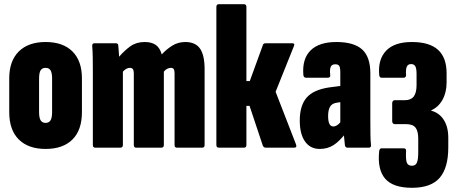

<svg xmlns="http://www.w3.org/2000/svg" viewBox="-20 -703 2170 914"><path d="M197 6Q115 6 69.5 -39Q24 -84 24 -169V-330Q24 -413 69.5 -458Q115 -503 197 -503Q280 -503 325 -458Q370 -413 370 -330V-169Q370 -84 325 -39Q280 6 197 6ZM197 -118Q213 -118 220.5 -130Q228 -142 228 -170V-328Q228 -357 220.5 -368.5Q213 -380 197 -380Q181 -380 173.5 -368.5Q166 -357 166 -328V-170Q166 -142 173.5 -130Q181 -118 197 -118Z M433 0Q422 0 422 -13V-368Q422 -401 421.5 -430.5Q421 -460 419 -483Q418 -497 429 -497H532Q542 -497 543 -487Q544 -477 545 -462Q546 -447 547 -433Q573 -463 601 -483Q629 -503 669 -503Q701 -503 721 -489.5Q741 -476 750 -444Q773 -469 800.5 -486Q828 -503 862 -503Q910 -503 932 -472Q954 -441 954 -373V-13Q954 0 943 0H822Q811 0 811 -13V-353Q811 -368 807 -374Q803 -380 793 -380Q785 -380 776 -375.5Q767 -371 760 -362V-13Q760 0 748 0H628Q617 0 617 -13V-353Q617 -368 612.5 -374Q608 -380 598 -380Q590 -380 581.5 -375.5Q573 -371 565 -362V-13Q565 0 553 0Z M1389 -16Q1395 0 1380 0H1245Q1235 0 1231 -10L1168 -199H1153V-13Q1153 0 1141 0H1022Q1010 0 1010 -13V-670Q1010 -683 1022 -683H1141Q1153 -683 1153 -670V-317H1169L1232 -490Q1235 -497 1244 -497H1372Q1379 -497 1380.5 -493Q1382 -489 1379 -483L1292 -266Z M1635 0Q1624 0 1622 -11Q1620 -26 1618 -50.5Q1616 -75 1616 -94L1600 -113V-358Q1600 -381 1595 -389Q1590 -397 1576 -397Q1560 -397 1554.5 -385Q1549 -373 1552 -346Q1554 -333 1540 -333H1437Q1425 -333 1424 -347Q1418 -423 1458.5 -463Q1499 -503 1581 -503Q1665 -503 1704 -467.5Q1743 -432 1743 -354V-130Q1743 -84 1743.5 -58Q1744 -32 1746 -14Q1748 0 1736 0ZM1502 6Q1457 6 1432 -29.5Q1407 -65 1407 -129Q1407 -200 1439.5 -238Q1472 -276 1548 -287L1609 -295L1608 -218L1583 -214Q1561 -211 1551.5 -195.5Q1542 -180 1542 -151Q1542 -126 1548 -113.5Q1554 -101 1567 -101Q1579 -101 1591.5 -112Q1604 -123 1619 -147L1631 -75Q1596 -30 1567.5 -12Q1539 6 1502 6Z M1941 191Q1851 191 1813.5 147.5Q1776 104 1785 17Q1787 3 1796 3H1901Q1915 3 1913 17Q1911 56 1916.5 71Q1922 86 1941 86Q1958 86 1964.5 71.5Q1971 57 1971 21V-43Q1971 -79 1958 -95.5Q1945 -112 1914 -112H1858Q1854 -112 1850.5 -116Q1847 -120 1847 -125V-213Q1847 -218 1850.5 -222Q1854 -226 1858 -226H1907Q1936 -226 1949.5 -243.5Q1963 -261 1963 -298V-351Q1963 -377 1957 -387.5Q1951 -398 1937 -398Q1922 -398 1916.5 -385.5Q1911 -373 1913 -346Q1914 -341 1910.5 -337Q1907 -333 1903 -333H1796Q1786 -333 1785 -348Q1779 -421 1818.5 -462Q1858 -503 1941 -503Q2024 -503 2065 -466Q2106 -429 2106 -354V-311Q2106 -263 2086.5 -228Q2067 -193 2033 -178V-176Q2071 -166 2092.5 -132.5Q2114 -99 2114 -47V-1Q2114 96 2073 143.5Q2032 191 1941 191Z"/></svg>

Font: Sofia Sans Extra Condensed Black
Style: Regular
Weight: 900
Designer: Botio Nikoltchev, Ani Petrova
Foundry: lettersoup
Version: Version 4.101